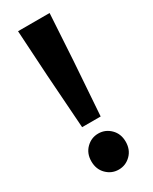

<svg xmlns="http://www.w3.org/2000/svg" viewBox="-195 -787 672 843"><g transform="rotate(-30 140.5 -366.0)"><path d="M93.5 -234.5 74.5 -507 60.5 -740H220.5L206.5 -507L187.5 -234.5ZM140.5 7.5Q105 7.5 79.2 -18Q53.5 -43.5 53.5 -84Q53.5 -124 79.2 -149.5Q105 -175 140.5 -175Q176 -175 201.8 -149.5Q227.5 -124 227.5 -84Q227.5 -43.5 201.8 -18Q176 7.5 140.5 7.5Z"/></g></svg>

Font: Spline Sans
Style: Regular
Weight: 400
Designer: Eben Sorkin, Mirko Velimirovic
Foundry: Sorkin Type
Version: Version 1.001